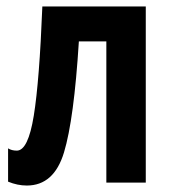

<svg xmlns="http://www.w3.org/2000/svg" viewBox="-20 -565 528 594"><path d="M431 -545H111Q102 -315 84.5 -207Q67 -99 32 -99Q16 -99 5 -106V-3Q34 9 63 9Q147 9 178 -93.5Q209 -196 224 -437H309V0H431Z"/></svg>

Font: Noto Sans UI Condensed
Style: Bold
Weight: 700
Width: 3
Designer: Monotype Design Team
Foundry: Monotype Imaging Inc.
Version: 1.001